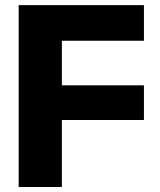

<svg xmlns="http://www.w3.org/2000/svg" viewBox="-20 -748 640 768"><path d="M54.7 0V-727.5H555.7V-585H227.5V-406.7H555.7V-268.1H227.5V0Z"/></svg>

Font: Inter 18pt ExtraBold
Style: Regular
Weight: 800
Designer: Rasmus Andersson
Foundry: rsms
Version: Version 4.001;git-66647c0bb